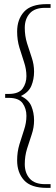

<svg xmlns="http://www.w3.org/2000/svg" viewBox="-20 -760 270 930"><path d="M206 150Q130 150 96.5 113Q63 76 63 17Q63 -24 74 -60.5Q85 -97 96.5 -131Q108 -165 108 -199Q108 -234 89.5 -260Q71 -286 22 -286H5V-305H22Q71 -305 89.5 -331Q108 -357 108 -391Q108 -425 96.5 -459Q85 -493 74 -529.5Q63 -566 63 -607Q63 -666 96.5 -703Q130 -740 206 -740H225V-722H198Q148 -722 124 -695Q100 -668 100 -625Q100 -586 111 -550.5Q122 -515 133.5 -481.5Q145 -448 145 -413Q145 -376 132 -344.5Q119 -313 81 -295Q119 -277 132 -245.5Q145 -214 145 -177Q145 -142 133.5 -108.5Q122 -75 111 -39.5Q100 -4 100 35Q100 78 124 105Q148 132 198 132H225V150Z"/></svg>

Font: Spectral ExtraLight
Style: Regular
Weight: 275
Designer: Jean-Baptiste Levee
Foundry: Production Type
Version: Version 2.001